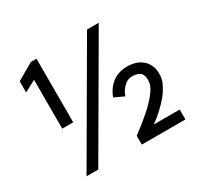

<svg xmlns="http://www.w3.org/2000/svg" viewBox="-143 -829 1029 999"><g transform="rotate(-30 372.0 -329.5)"><path d="M177.5 0H107L491 -660H561.5ZM187.5 -278H121.5V-571.5L53 -535V-602L153.5 -660H187.5ZM700.5 1H438.5V-52Q490 -89.5 532 -126.5Q571.5 -160.5 598.5 -193.5Q630 -232 633.5 -257.5Q635 -267.5 635 -276Q635 -299.5 624.5 -313.5Q609.5 -332 572 -332Q550.5 -332 534.5 -321Q504 -299 489.5 -259.5L432 -286Q442 -315 461 -337.8Q480 -360.5 504.5 -373.5Q535.5 -389.5 572 -389.5Q614 -389.5 640.5 -376Q667 -362.5 681 -342.8Q695 -323 699.5 -300.5Q702 -285 702 -271.5Q702 -247.5 692 -222Q675.5 -184.5 647.5 -151.5Q602 -99 545 -58.5H700.5Z"/></g></svg>

Font: Lucymar Sans Medium
Style: Regular
Weight: 500
Foundry: The League of Moveable Type (original font) / Main changes by Cristiano Sobral with portions from Mirco Monsees
Version: Version 2.001;August 30, 2020;FontCreator 13.0.0.2681 64-bit